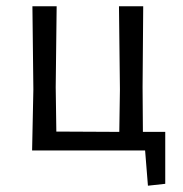

<svg xmlns="http://www.w3.org/2000/svg" viewBox="-20 -478 581 610"><path d="M82 0 86 -194 83 -458H160L157 -201L159 -60L359 -59L361 -194L358 -458H435L433 -201L434 -59H505V106L450 112L441 0Z"/></svg>

Font: Alegreya Sans SC
Style: Regular
Weight: 400
Designer: Juan Pablo del Peral
Foundry: Huerta Tipografica
Version: Version 2.007